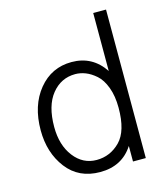

<svg xmlns="http://www.w3.org/2000/svg" viewBox="-108 -791 770 883"><g transform="rotate(-15 277.5 -349.5)"><path d="M109 -247Q109 -160 151.5 -105Q194 -50 259 -50Q324 -50 371 -97.5Q418 -145 418 -256Q418 -312 402.5 -353.5Q387 -395 362.5 -416.5Q338 -438 313.5 -447.5Q289 -457 265 -457Q197 -457 153 -402.5Q109 -348 109 -247ZM479 0H418V-74Q365 8 261 8Q159 8 102 -66.5Q45 -141 45 -248Q45 -366 106 -440.5Q167 -515 263 -515Q362 -515 418 -431V-707H479Z"/></g></svg>

Font: Hind Guntur Light
Style: Regular
Weight: 300
Designer: Manushi Parikh, Hitesh Malaviya
Foundry: Indian Type Foundry
Version: Version 1.002;PS 1.0;hotconv 1.0.86;makeotf.lib2.5.63406; tt